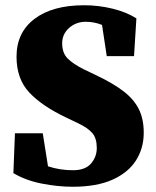

<svg xmlns="http://www.w3.org/2000/svg" viewBox="-20 -692 593 732"><path d="M257 20Q201 20 139.5 8Q78 -4 31 -32L37 -184H143L163 -58Q208 -43 258 -43Q305 -43 327 -68.5Q349 -94 349 -128Q349 -164 332.5 -184Q316 -204 278 -222L234 -243Q141 -287 92 -339Q43 -391 43 -476Q43 -568 111.5 -620Q180 -672 301 -672Q356 -672 409 -659Q462 -646 500 -622L491 -478H387L369 -597Q339 -609 307 -609Q270 -609 243.5 -585.5Q217 -562 217 -527Q217 -490 238 -469Q259 -448 299 -428L349 -404Q412 -374 451.5 -343.5Q491 -313 509.5 -275.5Q528 -238 528 -186Q528 -127 498.5 -80.5Q469 -34 409 -7Q349 20 257 20Z"/></svg>

Font: Source Serif Pro Black
Style: Regular
Weight: 900
Designer: Frank Grießhammer
Foundry: Adobe Systems Incorporated
Version: Version 3.001;hotconv 1.0.111;makeotfexe 2.5.65597